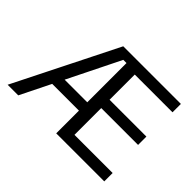

<svg xmlns="http://www.w3.org/2000/svg" viewBox="-126 -883 1126 1126"><g transform="rotate(45 437.0 -319.5)"><path d="M111.5 0H23.5L343.5 -639H440.5V-583H400ZM455.5 -188.5H173V-257.5H455.5ZM825 0H451V-69.5H825ZM508.5 0H426.5V-639H508.5ZM814 -291.5H473.5V-360.5H814ZM821.5 -569.5H450.5V-639H821.5Z"/></g></svg>

Font: Anek Kannada Medium
Style: Regular
Weight: 400
Version: Version 1.003